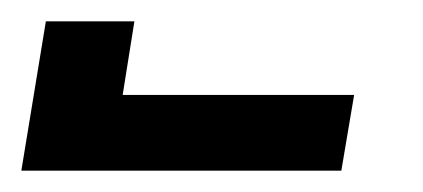

<svg xmlns="http://www.w3.org/2000/svg" viewBox="-377 -760 397 180"><path d="M-357 -600 -334 -740H-251L-262 -671H-45L-57 -600Z"/></svg>

Font: Iosevka Term Curly
Style: Bold Italic
Weight: 700
Italic angle: -9°
Designer: Belleve Invis
Foundry: Belleve Invis
Version: Version 32.3.0